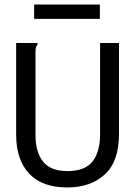

<svg xmlns="http://www.w3.org/2000/svg" viewBox="-20 -812 590 844"><path d="M276 12Q165 12 108 -49Q51 -110 51 -220V-623H145V-615Q139 -609 137.5 -602Q136 -595 136 -578V-219Q136 -145 168.5 -102.5Q201 -60 277 -60Q354 -60 387 -102.5Q420 -145 420 -222V-623H503V-223Q503 -102 440.5 -45Q378 12 276 12ZM130 -729V-792H419V-729Z"/></svg>

Font: Inconsolata SemiExpanded Medium
Style: Regular
Weight: 500
Width: 6
Monospace: yes
Designer: Raph Levien, Cyreal, Brenton Simpson
Foundry: Raph Levien, Cyreal, Google
Version: Version 3.001; ttfautohint (v1.8.2.53-6de2)